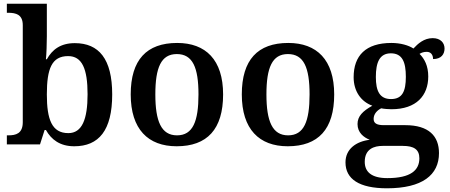

<svg xmlns="http://www.w3.org/2000/svg" viewBox="-20 -780 2428 1037"><path d="M381 10C514 10 586 -76 586 -270C586 -462 514 -547 384 -547C307 -547 262 -512 233 -460H228C231 -485 233 -549 233 -584V-760H17V-711H24C67 -711 103 -701 103 -644V-120C103 -58 65 -49 25 -49H17V0H196L221 -78H228C257 -26 304 10 381 10ZM349 -61C260 -61 233 -135 233 -270C233 -410 260 -477 348 -477C423 -477 453 -409 453 -271C453 -135 423 -61 349 -61Z M934 10C1099 10 1185 -82 1185 -270C1185 -457 1091 -548 937 -548C772 -548 686 -457 686 -270C686 -82 780 10 934 10ZM936 -49C851 -49 819 -125 819 -270C819 -415 850 -488 935 -488C1021 -488 1052 -415 1052 -270C1052 -125 1022 -49 936 -49Z M1534 10C1699 10 1785 -82 1785 -270C1785 -457 1691 -548 1537 -548C1372 -548 1286 -457 1286 -270C1286 -82 1380 10 1534 10ZM1536 -49C1451 -49 1419 -125 1419 -270C1419 -415 1450 -488 1535 -488C1621 -488 1652 -415 1652 -270C1652 -125 1622 -49 1536 -49Z M2070 237C2261 237 2351 165 2351 47C2351 -45 2296 -104 2169 -104H2053C2012 -104 1998 -116 1998 -138C1998 -165 2018 -185 2039 -195C2052 -192 2079 -190 2094 -190C2229 -190 2293 -264 2293 -367C2293 -424 2273 -462 2246 -489C2257 -496 2269 -500 2285 -500C2307 -500 2319 -484 2319 -461C2364 -461 2381 -488 2381 -518C2381 -548 2360 -574 2317 -574C2270 -574 2237 -544 2213 -518C2187 -535 2144 -548 2094 -548C1955 -548 1890 -479 1890 -363C1890 -287 1930 -231 1991 -209C1939 -180 1911 -152 1911 -110C1911 -64 1944 -38 1977 -25C1903 -16 1846 25 1846 97C1846 187 1920 237 2070 237ZM2092 -245C2031 -245 2010 -288 2010 -364C2010 -443 2030 -492 2091 -492C2153 -492 2172 -445 2172 -365C2172 -287 2153 -245 2092 -245ZM2072 182C1986 182 1950 148 1950 94C1950 24 2001 8 2047 8H2156C2215 8 2245 27 2245 75C2245 139 2199 182 2072 182Z"/></svg>

Font: Noto Serif Ethiopic SemiBold
Style: Regular
Weight: 600
Designer: Monotype Design Team
Foundry: Monotype Imaging Inc.
Version: Version 2.102